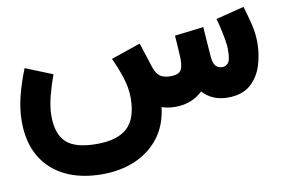

<svg xmlns="http://www.w3.org/2000/svg" viewBox="-72 -532 1342 908"><g transform="rotate(-10 599.5 -78.0)"><path d="M747.6 0Q710.9 0 681.6 -10.3Q671.4 76.2 625.7 135Q580.1 193.8 509.3 223.9Q438.5 253.9 352.1 253.9Q249.5 253.9 174.8 217.5Q100.1 181.2 59.3 111.8Q18.6 42.5 18.6 -56.6Q18.6 -118.7 35.2 -182.4Q51.8 -246.1 75.7 -304.2L205.1 -252Q188 -206.1 174.6 -154.3Q161.1 -102.5 161.1 -59.1Q161.1 27.8 204.3 68.1Q247.6 108.4 350.6 108.4Q449.7 108.4 497.3 64.5Q544.9 20.5 545.4 -78.1Q545.4 -127 528.6 -178.5Q511.7 -230 490.2 -275.4L631.8 -324.2L669.9 -206.1Q680.7 -173.3 697.8 -160.2Q714.8 -147 748.5 -146.5Q784.2 -146.5 796.9 -161.6Q809.6 -176.8 809.6 -219.2Q809.6 -225.6 808.3 -246.3Q807.1 -267.1 805.7 -291.3Q804.2 -315.4 802.7 -332L941.4 -348.6L951.7 -207.5Q954.1 -175.3 965.3 -160.9Q976.6 -146.5 999.5 -146.5Q1014.6 -146.5 1026.4 -160.4Q1038.1 -174.3 1038.1 -225.6Q1038.1 -243.2 1033.7 -269.3Q1029.3 -295.4 1022.9 -323.7Q1016.6 -352.1 1009.8 -375.5L1145.5 -409.7Q1158.2 -368.2 1169.4 -322.5Q1180.7 -276.9 1180.7 -232.9Q1180.7 -174.8 1163.6 -121.6Q1146.5 -68.4 1107.2 -34.4Q1067.9 -0.5 1000 0Q923.3 0 878.9 -50.8Q825.2 0 747.6 0Z"/></g></svg>

Font: Vazir Black FD-UI
Style: Black-FD-UI
Weight: 900
Designer: Saber Rastikerdar
Foundry: Saber Rastikerdar
Version: Version 30.0.0